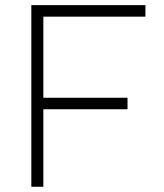

<svg xmlns="http://www.w3.org/2000/svg" viewBox="-20 -713 626 733"><path d="M99.6 0H145.5V-295.9H466.8V-339.8H145.5V-649.4H535.2V-693.4H99.6Z"/></svg>

Font: Cascadia Code PL ExtraLight
Style: Regular
Weight: 200
Monospace: yes
Designer: Aaron Bell
Foundry: Saja Typeworks
Version: Version 2404.023